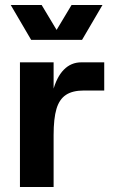

<svg xmlns="http://www.w3.org/2000/svg" viewBox="-20 -750 454 770"><path d="M60 -500H195V-314L177 -245Q177 -327 192 -384Q207 -441 236 -470.5Q265 -500 306 -500H398V-387H316Q271 -387 244.5 -369.5Q218 -352 206.5 -313.5Q195 -275 195 -208V0H60ZM23 -730H147L207 -630L267 -730H391L309 -590H105Z"/></svg>

Font: Uncut Sans Variable
Style: Regular
Weight: 400
Designer: Kasper Nordkvist
Foundry: UNCUT.wtf
Version: Version 1.304;Glyphs 3.2 (3246)